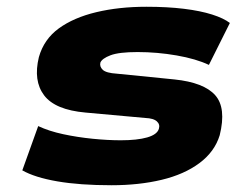

<svg xmlns="http://www.w3.org/2000/svg" viewBox="-20 -537 738 568"><path d="M310 11Q216 11 149.5 -0.5Q83 -12 46 -33L93 -164Q125 -149 167 -140Q209 -131 254 -126.5Q299 -122 337 -122Q386 -122 415.5 -130.5Q445 -139 450 -156Q454 -169 444 -178Q434 -187 410 -188L233 -204Q143 -212 110.5 -255Q78 -298 95 -368Q110 -421 154 -453Q198 -485 265 -501Q332 -517 413 -517Q475 -517 524 -511Q573 -505 607.5 -494Q642 -483 660 -469L598 -345Q560 -363 502.5 -373Q445 -383 387 -383Q332 -383 307 -373.5Q282 -364 277 -352Q274 -340 284 -330.5Q294 -321 326 -319L496 -302Q583 -293 616.5 -255.5Q650 -218 630 -137Q615 -88 570 -54.5Q525 -21 458 -5Q391 11 310 11Z"/></svg>

Font: Nunito Sans 7pt Expanded Black
Style: Italic
Weight: 900
Width: 7
Italic angle: -9°
Designer: Vernon Adams
Foundry: Vernon Adams
Version: Version 3.101;gftools[0.9.27]